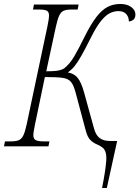

<svg xmlns="http://www.w3.org/2000/svg" viewBox="-41 -737 702 967"><path d="M473 210Q490 125 494 74Q498 23 475 6Q462 -4 446 -10.5Q430 -17 415 -31Q400 -45 391 -79L340 -270Q330 -308 316.5 -324.5Q303 -341 273.5 -345Q244 -349 185 -349L135 -109Q132 -92 129.5 -79Q127 -66 127 -57Q127 -37 139.5 -31Q152 -25 178 -25H208L203 0H-21L-16 -25H14Q38 -25 52.5 -30.5Q67 -36 76 -54Q85 -72 93 -109L198 -605Q206 -644 206 -658Q206 -678 194 -683.5Q182 -689 156 -689H125L130 -714H355L350 -689H319Q295 -689 281 -683.5Q267 -678 258 -660Q249 -642 241 -605L192 -378Q223 -378 241.5 -380Q260 -382 272.5 -387.5Q285 -393 297 -406Q315 -423 334.5 -456Q354 -489 386 -554Q417 -616 444.5 -651.5Q472 -687 500.5 -702Q529 -717 565 -717Q599 -717 620 -701.5Q641 -686 641 -664Q641 -647 631.5 -638.5Q622 -630 608 -629Q608 -651 595 -666Q582 -681 555 -681Q534 -681 513 -671Q492 -661 468.5 -632.5Q445 -604 417 -548Q388 -490 369 -456.5Q350 -423 335 -404.5Q320 -386 301 -372Q332 -367 350 -345Q368 -323 382 -273L432 -92Q441 -57 460.5 -42Q480 -27 513 -27H549L497 210Z"/></svg>

Font: Noto Serif SemiCondensed ExtraLight
Style: Italic
Weight: 200
Width: 4
Italic angle: -12°
Designer: Monotype Design Team
Foundry: Monotype Imaging Inc.
Version: Version 2.013